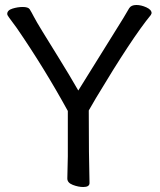

<svg xmlns="http://www.w3.org/2000/svg" viewBox="-20 -735 640 770"><path d="M314 15Q294 15 272 6.5Q250 -2 250 -19L252 -108V-290Q157 -463 47 -623Q26 -652 17.5 -663Q9 -674 9 -679Q9 -694 30 -700.5Q51 -707 71 -707Q93 -707 99 -698Q107 -685 116 -667.5Q125 -650 149.5 -610Q174 -570 216.5 -501.5Q259 -433 294 -372Q378 -508 431.5 -593Q485 -678 498 -702Q506 -715 527 -715Q546 -715 567 -705.5Q588 -696 588 -682L585 -675Q510 -584 365 -342L336 -292Q336 -107 339 -1Q339 15 314 15Z"/></svg>

Font: linja waso lili
Style: Bold
Weight: 400
Designer: Fontworks Inc.
Version: Version 1.000;August 6, 2022;FontCreator 14.0.0.2814 64-bit